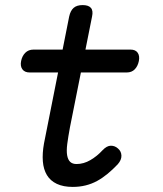

<svg xmlns="http://www.w3.org/2000/svg" viewBox="-20 -725 640 755"><path d="M493 -530Q513 -530 521.5 -517.5Q530 -505 526 -485Q522 -465 510 -452.5Q498 -440 478 -440H97Q77 -440 68 -452.5Q59 -465 63 -485Q67 -505 79.5 -517.5Q92 -530 112 -530ZM252 -660Q257 -683 269.5 -694Q282 -705 305 -705Q328 -705 337.5 -694Q347 -683 342 -660L255 -224Q248 -186 244.5 -159Q241 -132 244 -114.5Q247 -97 256 -88.5Q265 -80 281 -80Q309 -80 335.5 -95.5Q362 -111 383 -134Q400 -152 416 -152Q432 -152 444 -141Q457 -130 457.5 -113Q458 -96 443 -79Q423 -58 403 -41.5Q383 -25 362 -13.5Q341 -2 317 4Q293 10 266 10Q229 10 203.5 -2Q178 -14 164.5 -36.5Q151 -59 148.5 -90.5Q146 -122 153 -161Z"/></svg>

Font: Maple Mono
Style: Italic
Weight: 400
Italic angle: -10°
Monospace: yes
Designer: subframe7536
Version: Version 7.300